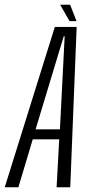

<svg xmlns="http://www.w3.org/2000/svg" viewBox="-54 -789 386 809"><path d="M-34 0 177 -675.5H269L242 0H184.5L195.5 -202H84L23.5 0ZM96 -244H198.5L218.5 -636H214.5ZM239 -700 199.5 -769H241.5L268.5 -700Z"/></svg>

Font: Anybody Condensed Light
Style: Italic
Weight: 300
Width: 3
Italic angle: -10°
Designer: Tyler Finck
Foundry: Etcetera Type Company
Version: Version 1.010; ttfautohint (v1.8.3) -l 8 -r 50 -G 200 -x 14 